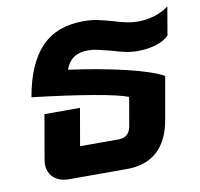

<svg xmlns="http://www.w3.org/2000/svg" viewBox="-67 -631 732 702"><g transform="rotate(-10 299.0 -280.0)"><path d="M57 -70Q57 -76 59 -88L87 -250H219L195 -112H338Q378 -112 385 -154L403 -258Q373 -271 277 -287.5Q181 -304 51 -319Q72 -440 129 -500Q186 -560 286 -560Q314 -560 336.5 -555.5Q359 -551 394 -541Q447 -524 481 -524Q515 -524 545.5 -533.5Q576 -543 598 -560L580 -455Q564 -438 533 -428Q502 -418 464 -418Q441 -418 419 -422.5Q397 -427 368 -436Q337 -444 319.5 -448Q302 -452 283 -452Q220 -452 200 -395Q317 -379 411 -356.5Q505 -334 546 -311L518 -152Q505 -77 462.5 -38.5Q420 0 349 0H135Q99 0 78 -19Q57 -38 57 -70Z"/></g></svg>

Font: Bai Jamjuree
Style: Bold Italic
Weight: 700
Italic angle: -10°
Designer: Katatrad Aksorn Co.,Ltd.
Foundry: Cadson Demak Co.,Ltd.
Version: Version 1.000; ttfautohint (v1.6)